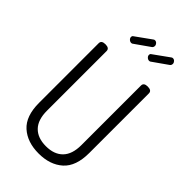

<svg xmlns="http://www.w3.org/2000/svg" viewBox="-285 -1043 1136 1136"><g transform="rotate(45 283.0 -474.5)"><path d="M427 -208V-707Q427 -731 460 -731Q493 -731 493 -707V-208Q493 -97 435.5 -45.5Q378 6 283 6Q188 6 130.5 -45.5Q73 -97 73 -208V-707Q73 -731 106 -731Q139 -731 139 -707V-208Q139 -132 176.5 -93.5Q214 -55 283 -55Q352 -55 389.5 -93.5Q427 -132 427 -208ZM311 -913 220 -849Q215 -844 208 -844Q198 -844 190 -851.5Q182 -859 182 -868Q182 -878 190 -882L286 -951Q290 -955 297 -955Q306 -955 313 -947.5Q320 -940 320 -931Q320 -919 311 -913ZM461 -913 370 -849Q365 -844 358 -844Q348 -844 340 -851.5Q332 -859 332 -868Q332 -878 340 -882L436 -951Q440 -955 447 -955Q456 -955 463 -947.5Q470 -940 470 -931Q470 -919 461 -913Z"/></g></svg>

Font: Dosis
Style: Book
Weight: 400
Designer: EdgarTolentino, PabloImpallari, IginoMarini
Foundry: EdgarTolentino, PabloImpallari, IginoMarini
Version: Version 1.007